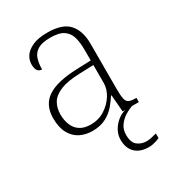

<svg xmlns="http://www.w3.org/2000/svg" viewBox="-184 -651 896 984"><g transform="rotate(-30 263.5 -158.5)"><path d="M199 10Q158 10 125.5 -6.5Q93 -23 74 -58Q55 -93 55 -147Q55 -226 111.5 -263.5Q168 -301 287 -305L370 -308V-371Q370 -413 361.5 -444.5Q353 -476 327 -494.5Q301 -513 247 -513Q201 -513 175.5 -498.5Q150 -484 140.5 -457Q131 -430 131 -393Q114 -393 105.5 -405Q97 -417 97 -443Q97 -467 111.5 -489.5Q126 -512 159.5 -527.5Q193 -543 248 -543Q337 -543 374.5 -501Q412 -459 412 -383V-111Q412 -76 416 -57Q420 -38 432.5 -31.5Q445 -25 471 -25H477V0H381L373 -100H370Q356 -78 334.5 -52Q313 -26 279.5 -8Q246 10 199 10ZM207 -23Q254 -23 290.5 -46.5Q327 -70 348.5 -104.5Q370 -139 370 -174V-281L289 -278Q216 -276 174 -259Q132 -242 114.5 -213.5Q97 -185 97 -145Q97 -112 108 -84Q119 -56 143.5 -39.5Q168 -23 207 -23ZM408 226Q356 226 327.5 198.5Q299 171 299 121Q299 93 313 67.5Q327 42 349.5 24Q372 6 397 0H436Q418 6 394.5 20Q371 34 353.5 57.5Q336 81 336 113Q336 159 359 176.5Q382 194 411 194Q426 194 439 191Q452 188 472 183V210Q462 215 451 218.5Q440 222 429 224Q418 226 408 226Z"/></g></svg>

Font: Noto Serif Armenian ExtraLight
Style: Regular
Weight: 250
Version: Version 2.007